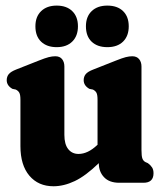

<svg xmlns="http://www.w3.org/2000/svg" viewBox="-20 -653 576 686"><path d="M53 -131V-296Q53 -314 49.2 -321.2Q45.5 -328.5 36.5 -333L24.5 -335.5Q4 -347 4 -366.5Q4 -379 11.2 -388Q18.5 -397 37.5 -404.5L118.5 -436.5Q141 -445.5 153.8 -448.8Q166.5 -452 177.5 -452Q193.5 -452 201.8 -441.8Q210 -431.5 210 -415.5V-171Q210 -137.5 223.8 -120.2Q237.5 -103 260.5 -103Q294 -103 327.5 -135L328.5 -135.5V-296Q328.5 -314 324.8 -321.2Q321 -328.5 312 -333L299.5 -335.5Q279 -347 279 -366.5Q279 -379 286.2 -388Q293.5 -397 313 -404.5L394 -436.5Q416.5 -445.5 429.2 -448.8Q442 -452 452.5 -452Q468.5 -452 477 -441.8Q485.5 -431.5 485.5 -415.5V-117Q485.5 -95 488.8 -86.5Q492 -78 499.5 -74L508.5 -70Q518.5 -62.5 523.5 -54.5Q528.5 -46.5 528.5 -34Q528.5 0 492.5 0H406Q370.5 0 351.8 -19.8Q333 -39.5 333 -70Q286 -24.5 247 -6Q208 12.5 171 12.5Q117 12.5 85 -25.2Q53 -63 53 -131ZM182.5 -484.5Q147.5 -484.5 127 -504Q106.5 -523.5 106.5 -559Q106.5 -593.5 127 -613.2Q147.5 -633 182.5 -633Q218 -633 238.2 -613.2Q258.5 -593.5 258.5 -559Q258.5 -524.5 238.2 -504.5Q218 -484.5 182.5 -484.5ZM363.5 -484.5Q328 -484.5 307.5 -504Q287 -523.5 287 -559Q287 -593.5 307.5 -613.2Q328 -633 363.5 -633Q399.5 -633 419.8 -613.2Q440 -593.5 440 -559Q440 -524.5 419.8 -504.5Q399.5 -484.5 363.5 -484.5Z"/></svg>

Font: Fraunces 144pt SuperSoft
Style: Bold
Weight: 700
Version: Version 1.000;[b76b70a41]